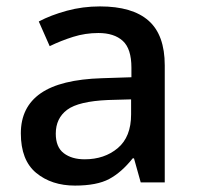

<svg xmlns="http://www.w3.org/2000/svg" viewBox="-20 -569 614 599"><path d="M292 -549Q393 -549 443.5 -504.5Q494 -460 494 -365V0H419L398 -75H394Q359 -31 320.5 -10.5Q282 10 214 10Q141 10 93 -29.5Q45 -69 45 -153Q45 -235 107 -278Q169 -321 298 -325L390 -328V-358Q390 -417 363 -441.5Q336 -466 287 -466Q246 -466 208 -454Q170 -442 135 -425L101 -502Q139 -522 188.5 -535.5Q238 -549 292 -549ZM317 -257Q225 -253 189.5 -226.5Q154 -200 154 -152Q154 -110 179 -91Q204 -72 244 -72Q306 -72 347.5 -107Q389 -142 389 -212V-259Z"/></svg>

Font: Noto Sans Myanmar Medium
Style: Regular
Weight: 500
Designer: Monotype Design Team
Foundry: Monotype Imaging Inc.
Version: Version 2.107; ttfautohint (v1.8.4.7-5d5b)